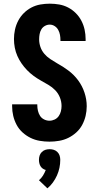

<svg xmlns="http://www.w3.org/2000/svg" viewBox="-20 -763 540 1045"><path d="M249 8Q223 8 196.5 3.5Q170 -1 146.5 -12.5Q123 -24 103 -42Q83 -60 70.5 -83.5Q58 -107 52 -132.5Q46 -158 46 -185V-195H183V-191Q183 -175 186.5 -160Q190 -145 198 -132.5Q206 -120 220 -113Q234 -106 249 -106Q264 -106 277.5 -112.5Q291 -119 299.5 -131Q308 -143 311.5 -157.5Q315 -172 315 -186Q315 -210 306 -232.5Q297 -255 280.5 -272Q264 -289 243.5 -301Q223 -313 202.5 -324.5Q182 -336 163 -350Q144 -364 127.5 -381Q111 -398 97.5 -417.5Q84 -437 74.5 -458.5Q65 -480 60.5 -503.5Q56 -527 56 -551Q56 -576 61.5 -601.5Q67 -627 79 -650Q91 -673 109.5 -691.5Q128 -710 151 -722Q174 -734 199.5 -738.5Q225 -743 251 -743Q277 -743 302.5 -738.5Q328 -734 351 -722Q374 -710 392.5 -691.5Q411 -673 423 -650Q435 -627 440.5 -601.5Q446 -576 446 -550V-540H309V-544Q309 -559 306.5 -573Q304 -587 297 -600Q290 -613 277.5 -621Q265 -629 251 -629Q237 -629 224.5 -622Q212 -615 205 -603Q198 -591 195.5 -577Q193 -563 193 -549Q193 -528 200 -507.5Q207 -487 221 -470.5Q235 -454 253 -442Q271 -430 290 -419Q323 -401 353 -378.5Q383 -356 405.5 -325.5Q428 -295 440 -258.5Q452 -222 452 -185Q452 -158 446 -132.5Q440 -107 427.5 -83.5Q415 -60 395 -42Q375 -24 351.5 -12.5Q328 -1 301.5 3.5Q275 8 249 8ZM238 262 192 218Q205 207 214 192.5Q223 178 229 162Q220 160 212.5 154.5Q205 149 200.5 141.5Q196 134 194 125Q192 116 192 107Q192 95 195.5 84Q199 73 207.5 64.5Q216 56 227 52.5Q238 49 250 49Q262 49 273 52.5Q284 56 292.5 64.5Q301 73 304.5 84Q308 95 308 107Q308 129 303.5 150.5Q299 172 290 192Q281 212 268 230Q255 248 238 262Z"/></svg>

Font: Iosevka Term Curly Heavy
Style: Regular
Weight: 900
Designer: Belleve Invis
Foundry: Belleve Invis
Version: Version 32.3.0